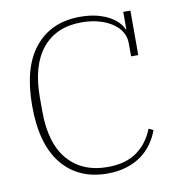

<svg xmlns="http://www.w3.org/2000/svg" viewBox="-81 -784 814 871"><g transform="rotate(-10 326.0 -349.0)"><path d="M345 12Q212 12 136.5 -80Q61 -172 61 -349Q61 -527 136.5 -618.5Q212 -710 344 -710Q388 -710 421.5 -701.5Q455 -693 479 -679.5Q503 -666 518 -650Q533 -634 539 -618H542V-698H575V-493H542V-554Q542 -582 528 -605.5Q514 -629 488 -646.5Q462 -664 426 -674Q390 -684 346 -684Q230 -684 166 -606Q102 -528 102 -381V-319Q102 -169 168.5 -93Q235 -17 350 -17Q435 -17 486.5 -54.5Q538 -92 563 -156L584 -146Q572 -113 551.5 -84Q531 -55 502 -34Q473 -13 433.5 -0.5Q394 12 345 12Z"/></g></svg>

Font: IBM Plex Serif ExtLt
Style: Regular
Weight: 200
Designer: Mike Abbink, Paul van der Laan, Pieter van Rosmalen
Foundry: Bold Monday
Version: Version 3.001